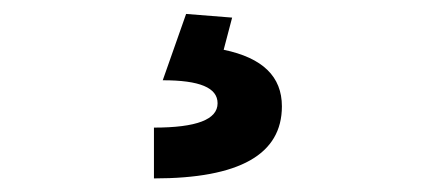

<svg xmlns="http://www.w3.org/2000/svg" viewBox="-20 -23 626 277"><path d="M202.1 234.4C325.7 234.4 386.7 199.7 386.7 130.4C386.7 87.4 358.9 60.5 302.7 48.8L314.9 2.4L248.5 -2.9L214.8 92.8C268.1 92.8 293.9 103.5 293.9 126C293.9 149.4 263.7 161.1 202.1 161.1Z"/></svg>

Font: Cascadia Mono NF
Style: Regular
Weight: 400
Monospace: yes
Designer: Aaron Bell
Foundry: Saja Typeworks
Version: Version 2404.023